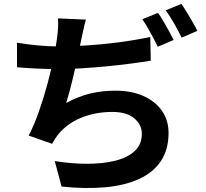

<svg xmlns="http://www.w3.org/2000/svg" viewBox="-20 -885 1040 971"><path d="M414.6 -785.9Q406.7 -759.6 401.6 -734Q396.6 -708.3 390.7 -684Q385.9 -660 379.6 -629Q373.2 -597.9 365.5 -563.5Q357.7 -529 349.6 -493.7Q341.5 -458.3 332.5 -425.3Q323.5 -392.2 314.6 -364.2Q376 -397.5 436 -412Q495.9 -426.4 563.1 -426.4Q644.4 -426.4 704.6 -399.8Q764.8 -373.2 798.6 -325.2Q832.4 -277.2 832.4 -212.5Q832.4 -128.8 793.9 -70.8Q755.3 -12.9 683.7 20Q612.2 52.9 512.8 62Q413.4 71.2 291.6 58.6L256.8 -70.4Q339.2 -57.1 417.8 -56.7Q496.5 -56.4 559.5 -71.4Q622.5 -86.4 659.9 -120Q697.3 -153.6 697.3 -209.1Q697.3 -253.7 659.3 -286.3Q621.2 -318.9 548.1 -318.9Q461.5 -318.9 388.8 -288.8Q316.1 -258.7 271.3 -201.3Q263.6 -190.9 257.2 -181Q250.7 -171 243.5 -157.8L125.2 -199.4Q153.4 -254.1 177.4 -322.8Q201.4 -391.4 220.2 -461.4Q238.9 -531.3 251.2 -591.9Q263.5 -652.4 268.3 -691.1Q272.6 -722.9 273.7 -745.2Q274.8 -767.4 273.1 -792ZM65.9 -668.9Q114.1 -660.8 170.1 -655.5Q226.1 -650.2 273 -650.2Q337 -650.2 414.2 -654.9Q491.3 -659.5 574.7 -670.2Q658.1 -680.9 740.1 -697.9L742.4 -578.1Q694.6 -570.4 636.2 -562.7Q577.7 -555 514.6 -549.1Q451.5 -543.2 389.9 -539.4Q328.3 -535.7 274 -535.7Q216.5 -535.7 163.9 -538.3Q111.3 -540.9 66.1 -544.9ZM779 -820.1Q792 -802.3 806.6 -777.1Q821.2 -752 835 -726.9Q848.8 -701.7 858.3 -682.9L778 -648.6Q768.2 -669.4 754.9 -694.1Q741.6 -718.8 727.5 -743.8Q713.5 -768.8 699.5 -787.6ZM897.3 -865.2Q910.6 -846.4 925.8 -821.2Q941 -795.9 955.3 -771.3Q969.7 -746.7 978.1 -729L898.6 -694.7Q883.2 -726.4 861 -765.6Q838.7 -804.7 818.1 -832.7Z"/></svg>

Font: Noto Sans TC Thin
Style: Regular
Weight: 100
Designer: Ryoko NISHIZUKA 西塚涼子 (kana, bopomofo & ideographs); Paul D. Hunt (Latin, Greek & Cyrillic); Sandoll Communications 산돌커뮤니
Foundry: Adobe
Version: Version 2.004-H2;hotconv 1.0.118;makeotfexe 2.5.65603